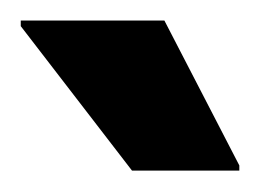

<svg xmlns="http://www.w3.org/2000/svg" viewBox="-20 -737 251 185"><path d="M107.2 -572.6 0 -711.8V-717.2H138.4L210.6 -577.6V-572.6Z"/></svg>

Font: Saira Thin SemiCondensed
Style: Regular
Weight: 100
Width: 4
Version: Version 1.101